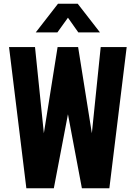

<svg xmlns="http://www.w3.org/2000/svg" viewBox="-20 -1000 721 1020"><path d="M341 -906 285 -828H170L288 -980H393L511 -828H396ZM515 -750H653L561 0H415L341 -393L266 0H120L28 -750H166L213 -292L286 -750H395L468 -292Z"/></svg>

Font: Mohave Bold
Style: Regular
Weight: 700
Designer: Gumpita Rahayu
Foundry: Tokotype
Version: Version 2.002;PS 002.002;hotconv 1.0.88;makeotf.lib2.5.64775